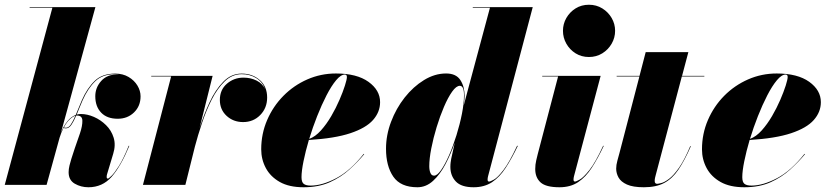

<svg xmlns="http://www.w3.org/2000/svg" viewBox="-20 -780 3493 810"><path d="M525.5 -164.5Q489.5 -78 450.8 -34Q412 10 353 10Q321.5 10 295.5 -5Q269.5 -20 269.5 -53.5Q269.5 -66.5 273.2 -82Q277 -97.5 281 -110L295.5 -154.5Q306.5 -185 317.2 -217Q328 -249 327.5 -270.8Q327 -292.5 305 -292.5Q303.5 -292.5 301.5 -292.5Q291.5 -268.5 281.2 -253.5Q271 -238.5 258 -238.5Q252 -238.5 248 -240.5Q238.5 -222 231.5 -199.5L176.5 0H0L201 -747.5H105V-750H382.5L237.5 -221.5Q249.5 -250.5 265 -269.2Q280.5 -288 299.5 -295Q305.5 -309 312 -325Q318.5 -341 325.5 -357.5Q348 -408.5 379.8 -439Q411.5 -469.5 466 -469.5Q498.5 -469.5 522.5 -455.2Q546.5 -441 559.8 -419Q573 -397 573 -373.5Q573 -332.5 545.5 -305.8Q518 -279 476.5 -279Q431.5 -279 406.8 -304.8Q382 -330.5 382 -374Q382 -410.5 406.8 -438.2Q431.5 -466 475 -466Q479.5 -466 484 -465.5Q475 -467 466 -467Q412.5 -467 381.8 -437.2Q351 -407.5 328.5 -357Q321.5 -340.5 315.2 -325.2Q309 -310 303.5 -296.5Q312 -299 321.5 -299Q348 -299 376.2 -286.8Q404.5 -274.5 427.2 -252.2Q450 -230 459.5 -199Q469 -168 457.5 -131L431.5 -44.5Q430 -39.5 430 -33.5Q430 -26.5 435.5 -26.5Q438 -26.5 450.2 -38Q462.5 -49.5 481.5 -79.5Q500.5 -109.5 523 -165ZM258 -241Q269.5 -241 279 -255.2Q288.5 -269.5 298 -291.5Q287 -288.5 274 -276.2Q261 -264 249.5 -242.5Q252.5 -241 258 -241Z M702 -457.5H618V-460H877L822 -240Q839.5 -295 864 -348Q888.5 -401 922 -435.2Q955.5 -469.5 999.5 -469.5Q1045 -469.5 1076 -442.2Q1107 -415 1107 -368.5Q1107 -324.5 1078 -294.8Q1049 -265 1005.5 -265Q964.5 -265 936 -291.2Q907.5 -317.5 907.5 -358.5Q907.5 -401 937.2 -426.8Q967 -452.5 1007 -452.5Q1037.5 -452.5 1062.2 -440.2Q1087 -428 1098 -404.5Q1087.5 -434 1061 -450.5Q1034.5 -467 999.5 -467Q959.5 -467 928.2 -437Q897 -407 873.2 -360Q849.5 -313 832 -260.5Q814.5 -208 802.5 -162.5L762 0H583Z M1252 -32.5Q1252 -11.5 1261.5 -4.2Q1271 3 1291 3Q1339 3 1398.5 -28.2Q1458 -59.5 1514.5 -131L1516.5 -129.5Q1489.5 -97 1454 -64.8Q1418.5 -32.5 1371.2 -11.2Q1324 10 1260.5 10Q1200 10 1160.5 -12.2Q1121 -34.5 1101.5 -71Q1082 -107.5 1082 -150Q1082 -215.5 1107 -273.5Q1132 -331.5 1175.8 -375.8Q1219.5 -420 1276.5 -445Q1333.5 -470 1397.5 -470Q1485.5 -470 1534.5 -434.8Q1583.5 -399.5 1583.5 -349Q1583.5 -307.5 1553.8 -273.8Q1524 -240 1458 -218Q1392 -196 1283 -189.5Q1269 -142 1260.5 -100.2Q1252 -58.5 1252 -32.5ZM1435 -465.5Q1418 -465.5 1398 -441.5Q1378 -417.5 1357.5 -377.8Q1337 -338 1318 -290Q1299 -242 1284.5 -194Q1310.5 -203.5 1334 -229.8Q1357.5 -256 1377.5 -290.2Q1397.5 -324.5 1412.2 -358.8Q1427 -393 1435.2 -419.2Q1443.5 -445.5 1443.5 -455Q1443.5 -465.5 1435 -465.5Z M1940 -375.5Q1940 -361.5 1936.5 -336L2047 -747.5H1974.5V-750H2227.5L2039 -36.5Q2037 -29 2037 -22Q2037 -14 2043.5 -14Q2048.5 -14 2064 -22.5Q2079.5 -31 2104 -62.8Q2128.5 -94.5 2161.5 -165L2164.5 -164.5Q2139 -111.5 2113.5 -72.2Q2088 -33 2055.8 -11.5Q2023.5 10 1978 10Q1926.5 10 1903.2 -14.2Q1880 -38.5 1880 -76Q1880 -87 1881.2 -95.2Q1882.5 -103.5 1883.5 -110L1898.5 -178Q1882 -130.5 1859.2 -87.2Q1836.5 -44 1807 -17Q1777.5 10 1741 10Q1670 10 1639.2 -34.8Q1608.5 -79.5 1608.5 -152.5Q1608.5 -210 1629.8 -266.2Q1651 -322.5 1687.2 -368.5Q1723.5 -414.5 1768.8 -442.2Q1814 -470 1862 -470Q1904 -470 1922 -442.5Q1940 -415 1940 -375.5ZM1937.5 -378.5Q1937.5 -418 1920 -418Q1905 -418 1887.5 -393.5Q1870 -369 1853 -329.2Q1836 -289.5 1822 -243.5Q1808 -197.5 1799.5 -154Q1791 -110.5 1791 -79Q1791 -62 1795.8 -50.5Q1800.5 -39 1811 -39Q1824.5 -39 1841 -62.8Q1857.5 -86.5 1874.5 -125.2Q1891.5 -164 1905.8 -209.8Q1920 -255.5 1928.8 -300Q1937.5 -344.5 1937.5 -378.5Z M2355 -650Q2355 -679 2369.2 -704Q2383.5 -729 2408.2 -744.5Q2433 -760 2464.5 -760Q2496 -760 2521 -744.5Q2546 -729 2560.5 -704Q2575 -679 2575 -650Q2575 -621 2560.5 -595.8Q2546 -570.5 2521 -555Q2496 -539.5 2464.5 -539.5Q2433 -539.5 2408.2 -555Q2383.5 -570.5 2369.2 -595.8Q2355 -621 2355 -650ZM2527 -164.5Q2502 -111.5 2476.5 -72.2Q2451 -33 2418.8 -11.5Q2386.5 10 2340.5 10Q2283 10 2260.5 -10.5Q2238 -31 2238 -67Q2238 -85.5 2242.2 -103.5Q2246.5 -121.5 2248.5 -129.5L2334.5 -457.5H2267.5V-460H2514L2401.5 -36.5Q2399.5 -29 2399.5 -22Q2399.5 -14 2406.5 -14Q2410 -14 2425.8 -22.5Q2441.5 -31 2466.8 -62.8Q2492 -94.5 2524.5 -165Z M2894.5 -163Q2868 -102.5 2842 -64.2Q2816 -26 2781.8 -8Q2747.5 10 2696.5 10Q2650.5 10 2625 -1.5Q2599.5 -13 2589.5 -31Q2579.5 -49 2579.5 -68.5Q2579.5 -84 2584.5 -102Q2589.5 -120 2593.5 -135L2677.5 -457.5H2581.5V-460H2678L2704 -560H2884L2857.5 -460H2951.5V-457.5H2856.5L2746.5 -42Q2745 -36.5 2743.5 -30Q2742 -23.5 2742 -16.5Q2742 -4.5 2752.5 -4.5Q2756.5 -4.5 2769.8 -7.8Q2783 -11 2802.2 -25.2Q2821.5 -39.5 2844.5 -72.2Q2867.5 -105 2892 -163.5Z M3111.5 -32.5Q3111.5 -11.5 3121 -4.2Q3130.5 3 3150.5 3Q3198.5 3 3258 -28.2Q3317.5 -59.5 3374 -131L3376 -129.5Q3349 -97 3313.5 -64.8Q3278 -32.5 3230.8 -11.2Q3183.5 10 3120 10Q3059.5 10 3020 -12.2Q2980.5 -34.5 2961 -71Q2941.5 -107.5 2941.5 -150Q2941.5 -215.5 2966.5 -273.5Q2991.5 -331.5 3035.2 -375.8Q3079 -420 3136 -445Q3193 -470 3257 -470Q3345 -470 3394 -434.8Q3443 -399.5 3443 -349Q3443 -307.5 3413.2 -273.8Q3383.5 -240 3317.5 -218Q3251.5 -196 3142.5 -189.5Q3128.5 -142 3120 -100.2Q3111.5 -58.5 3111.5 -32.5ZM3294.5 -465.5Q3277.5 -465.5 3257.5 -441.5Q3237.5 -417.5 3217 -377.8Q3196.5 -338 3177.5 -290Q3158.5 -242 3144 -194Q3170 -203.5 3193.5 -229.8Q3217 -256 3237 -290.2Q3257 -324.5 3271.8 -358.8Q3286.5 -393 3294.8 -419.2Q3303 -445.5 3303 -455Q3303 -465.5 3294.5 -465.5Z"/></svg>

Font: Bodoni* 72pt Fatface
Style: Italic
Weight: 900
Italic angle: -13°
Version: Version 2.3